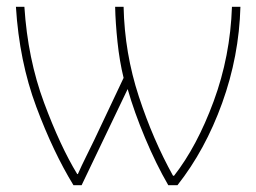

<svg xmlns="http://www.w3.org/2000/svg" viewBox="-20 -547 757 567"><path d="M690 -527H665Q660 -381 611 -248Q562 -115 494 -28H491Q432 -134 390 -262Q348 -390 345 -527H320Q321 -480 327 -423Q333 -366 345 -317L258 -133Q246 -108 233.5 -83Q221 -58 210 -33H208Q158 -115 110 -244Q62 -373 52 -527H27Q37 -366 87 -232Q137 -98 197 0H221L357 -284Q376 -217 408.5 -139.5Q441 -62 477 0H504Q586 -104 636 -242.5Q686 -381 690 -527Z"/></svg>

Font: Noto Sans UI Thin
Style: Regular
Weight: 250
Designer: Monotype Design Team
Foundry: Monotype Imaging Inc.
Version: Version 1.901